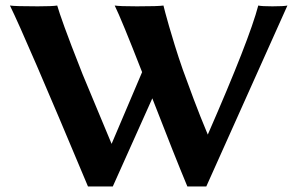

<svg xmlns="http://www.w3.org/2000/svg" viewBox="-20 -668 1083 698"><path d="M735.4 -178.7C717.1 -222.3 700 -265.3 684.1 -307.6L644.5 -415C634.1 -444.7 624.3 -474.5 615 -504.6C605.7 -534.7 599 -557.3 594.7 -572.3L581.1 -621.1C576.5 -638.7 574.2 -647.6 574.2 -647.9C562.8 -646 530.8 -645 478 -645C435.4 -645 408.4 -646 397 -647.9C413.2 -615.1 446.5 -534.3 496.6 -405.8L385.7 -145L280.3 -397.9C249.3 -476.4 227.3 -533.9 214.1 -570.6C200.9 -607.2 192.2 -633 188 -647.9C176.6 -646 153 -645 117.2 -645C61.2 -645 27.5 -646 16.1 -647.9C52.9 -573.1 147.5 -353.8 299.8 9.8H390.1L533.7 -310.5C588.4 -169.3 630.9 -62.5 661.1 9.8H730L1024.9 -647.9C1016.8 -646 998.5 -645 970.2 -645C944.2 -645 927.1 -646 918.9 -647.9C897.5 -565.9 836.3 -409.5 735.4 -178.7Z"/></svg>

Font: Linux Biolinum G
Style: Bold
Weight: 700
Designer: Philipp H. Poll
Foundry: Philipp H. Poll
Version: Version 1.1.0